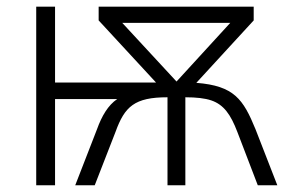

<svg xmlns="http://www.w3.org/2000/svg" viewBox="-20 -552 849 572"><path d="M273.9 -532.2V-491.2L444.8 -306.2H144V-532.2H87.9V0H144V-256.8H329.1C302.2 -238.8 283.2 -206.5 269 -167L204.1 0H262.2L324.2 -159.2C351.6 -234.9 380.9 -262.2 479 -262.2V0H532.2V-262.2C564.9 -262.2 590.3 -259.3 609.4 -252.9C646.5 -240.2 667 -211.4 687 -159.2L748 0H806.2L741.2 -167C704.6 -256.3 677.7 -296.4 564.9 -305.2L735.8 -491.2V-532.2ZM505.9 -309.1 344.2 -483.9H666Z"/></svg>

Font: Noto Reveo Sans
Style: Regular
Weight: 300
Designer: Monotype Design Team
Foundry: Monotype Imaging Inc.
Version: Version 2.007